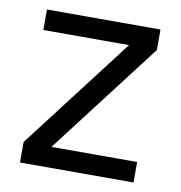

<svg xmlns="http://www.w3.org/2000/svg" viewBox="-63 -559 581 618"><g transform="rotate(10 227.5 -250.0)"><path d="M42 -433V-500H413V-433L133 -67H413V0H42V-67L322 -433Z"/></g></svg>

Font: Titillium-CLs Web
Style: CLs-Regular
Weight: 400
Version: Version 1.002;PS 57.000;hotconv 1.0.70;makeotf.lib2.5.55311